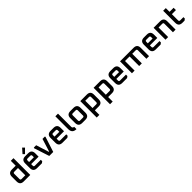

<svg xmlns="http://www.w3.org/2000/svg" viewBox="709 -3285 5988 5988"><g transform="rotate(-45 3703.0 -291.0)"><path d="M67 -158V-367Q67 -525 225 -525H395V-740H512V0H225Q67 0 67 -158ZM184 -148Q184 -102 230 -102H395V-423H230Q184 -423 184 -377Z M654 -158V-367Q654 -525 812 -525H942Q1099 -525 1099 -367V-219H771V-148Q771 -102 817 -102H1079V-39L1026 0H812Q654 0 654 -158ZM771 -310H982V-377Q982 -423 936 -423H817Q771 -423 771 -377ZM800 -629 935 -782 1000 -719 856 -575Z M1185 -507 1197 -525H1298L1430 -102H1445L1577 -525H1678L1690 -507L1526 0H1350Z M1776 -158V-367Q1776 -525 1934 -525H2064Q2221 -525 2221 -367V-219H1893V-148Q1893 -102 1939 -102H2201V-39L2148 0H1934Q1776 0 1776 -158ZM1893 -310H2104V-377Q2104 -423 2058 -423H1939Q1893 -423 1893 -377Z M2359 -174V-740H2476V-162Q2476 -97 2542 -92V9Q2359 9 2359 -174Z M2647 -158V-367Q2647 -525 2805 -525H2945Q3102 -525 3102 -367V-158Q3102 0 2945 0H2805Q2647 0 2647 -158ZM2764 -148Q2764 -102 2810 -102H2939Q2985 -102 2985 -148V-377Q2985 -423 2939 -423H2810Q2764 -423 2764 -377Z M3244 200V-525H3532Q3689 -525 3689 -367V-158Q3689 0 3532 0H3361V200ZM3361 -102H3526Q3572 -102 3572 -148V-377Q3572 -423 3526 -423H3361Z M3831 200V-525H4119Q4276 -525 4276 -367V-158Q4276 0 4119 0H3948V200ZM3948 -102H4113Q4159 -102 4159 -148V-377Q4159 -423 4113 -423H3948Z M4410 -158V-367Q4410 -525 4568 -525H4698Q4855 -525 4855 -367V-219H4527V-148Q4527 -102 4573 -102H4835V-39L4782 0H4568Q4410 0 4410 -158ZM4527 -310H4738V-377Q4738 -423 4692 -423H4573Q4527 -423 4527 -377Z M4997 0V-525H5595Q5752 -525 5752 -367V0H5635V-377Q5635 -423 5589 -423H5433V0H5316V-423H5114V0Z M5890 -158V-367Q5890 -525 6048 -525H6178Q6335 -525 6335 -367V-219H6007V-148Q6007 -102 6053 -102H6315V-39L6262 0H6048Q5890 0 5890 -158ZM6007 -310H6218V-377Q6218 -423 6172 -423H6053Q6007 -423 6007 -377Z M6477 0V-525H6765Q6922 -525 6922 -367V0H6805V-377Q6805 -423 6759 -423H6594V0Z M7064 -158V-690H7181V-525H7360V-423H7181V-148Q7181 -102 7227 -102H7370V-39L7317 0H7222Q7064 0 7064 -158Z"/></g></svg>

Font: Oxanium ExtraLight SemiBold
Style: Regular
Weight: 600
Version: Version 2.000